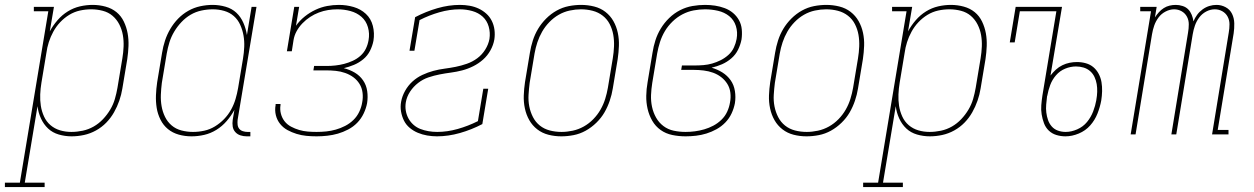

<svg xmlns="http://www.w3.org/2000/svg" viewBox="-93 -548 5113 783"><path d="M-73 215V197H-12L104 -502H45V-520H127L110 -420Q123 -444 141.5 -465.5Q160 -487 183.5 -501.5Q207 -516 233 -522Q259 -528 285 -528Q312 -528 337.5 -521Q363 -514 382 -498.5Q401 -483 412 -460Q423 -437 427.5 -412Q432 -387 431 -360.5Q430 -334 426 -307L406 -187Q402 -162 393.5 -137.5Q385 -113 372 -90Q359 -67 340.5 -48Q322 -29 298.5 -16Q275 -3 249.5 2.5Q224 8 199 8Q172 8 146.5 0.5Q121 -7 103 -24Q85 -41 74 -65Q63 -89 60 -115L8 197H89V215ZM198 -10Q221 -10 244.5 -15Q268 -20 289 -32Q310 -44 327 -62Q344 -80 356.5 -101Q369 -122 375.5 -144.5Q382 -167 386 -190L406 -310Q410 -334 411 -358Q412 -382 408 -405Q404 -428 393.5 -448.5Q383 -469 366 -483.5Q349 -498 326 -504Q303 -510 279 -510Q256 -510 233 -505Q210 -500 189.5 -487.5Q169 -475 152.5 -457.5Q136 -440 124.5 -419Q113 -398 106 -376Q99 -354 96 -331L76 -211Q72 -187 71 -163Q70 -139 73.5 -116.5Q77 -94 86.5 -73Q96 -52 113 -37.5Q130 -23 152 -16.5Q174 -10 198 -10Z M688 8Q661 8 636 1Q611 -6 592 -21.5Q573 -37 561.5 -60Q550 -83 546 -108Q542 -133 543 -159.5Q544 -186 548 -213L568 -333Q572 -358 580 -382.5Q588 -407 601.5 -430Q615 -453 633.5 -472Q652 -491 675 -504Q698 -517 723.5 -522.5Q749 -528 774 -528Q801 -528 827 -520.5Q853 -513 871 -496Q889 -479 899.5 -455Q910 -431 914 -405L933 -520H953L876 -59Q875 -49 876 -39.5Q877 -30 882.5 -23Q888 -16 897.5 -13Q907 -10 916 -10H928V8H913Q900 8 887.5 4Q875 0 866.5 -9.5Q858 -19 856 -32Q854 -45 856 -59L863 -100Q850 -76 831.5 -54.5Q813 -33 789.5 -18.5Q766 -4 740 2Q714 8 688 8ZM694 -10Q717 -10 740 -15Q763 -20 783.5 -32.5Q804 -45 821 -62.5Q838 -80 849.5 -101Q861 -122 867.5 -144Q874 -166 878 -189L898 -309Q902 -333 903 -357Q904 -381 900 -403.5Q896 -426 886.5 -447Q877 -468 860.5 -482.5Q844 -497 821.5 -503.5Q799 -510 775 -510Q752 -510 728.5 -505Q705 -500 684.5 -488Q664 -476 647 -458Q630 -440 617.5 -419Q605 -398 598 -375.5Q591 -353 587 -330L567 -210Q564 -186 563 -162Q562 -138 566 -115Q570 -92 580 -71.5Q590 -51 607 -36.5Q624 -22 647 -16Q670 -10 694 -10Z M1198 8Q1177 8 1156.5 6Q1136 4 1116.5 -2Q1097 -8 1079.5 -17.5Q1062 -27 1049.5 -42.5Q1037 -58 1032 -78Q1027 -98 1031 -120V-124H1051V-120Q1048 -102 1052.5 -84.5Q1057 -67 1067.5 -53.5Q1078 -40 1094 -31.5Q1110 -23 1127 -18Q1144 -13 1162 -11.5Q1180 -10 1198 -10Q1218 -10 1237.5 -12Q1257 -14 1276.5 -19.5Q1296 -25 1314.5 -34.5Q1333 -44 1348 -58.5Q1363 -73 1372 -92Q1381 -111 1384 -130Q1388 -150 1385.5 -170Q1383 -190 1373 -206Q1363 -222 1348 -233Q1333 -244 1314.5 -250.5Q1296 -257 1276.5 -259Q1257 -261 1237 -261H1185L1188 -279H1240Q1257 -279 1275 -281Q1293 -283 1310.5 -287.5Q1328 -292 1345.5 -300Q1363 -308 1377 -320.5Q1391 -333 1399 -349.5Q1407 -366 1410 -384Q1415 -411 1407.5 -437Q1400 -463 1381 -479.5Q1362 -496 1336 -503Q1310 -510 1283 -510Q1264 -510 1245 -507Q1226 -504 1207.5 -497Q1189 -490 1172 -479Q1155 -468 1140.5 -453Q1126 -438 1116.5 -420.5Q1107 -403 1104 -384L1097 -339H1077L1107 -520H1127L1114 -443Q1129 -464 1149.5 -480.5Q1170 -497 1193.5 -508Q1217 -519 1241 -523.5Q1265 -528 1289 -528Q1320 -528 1349 -519.5Q1378 -511 1399 -491.5Q1420 -472 1427.5 -442.5Q1435 -413 1430 -382Q1426 -361 1416 -341Q1406 -321 1388.5 -306.5Q1371 -292 1350.5 -283.5Q1330 -275 1309 -270Q1333 -264 1353.5 -252Q1374 -240 1387.5 -220.5Q1401 -201 1404.5 -176.5Q1408 -152 1404 -127Q1400 -106 1390 -85Q1380 -64 1364 -47.5Q1348 -31 1327 -20Q1306 -9 1285 -3Q1264 3 1242 5.5Q1220 8 1198 8Z M1689 8Q1669 8 1649 4.5Q1629 1 1611 -6.5Q1593 -14 1578 -26.5Q1563 -39 1554.5 -56Q1546 -73 1542.5 -93Q1539 -113 1543 -134Q1547 -156 1559 -177.5Q1571 -199 1589 -215.5Q1607 -232 1629.5 -242.5Q1652 -253 1674.5 -259Q1697 -265 1720 -268Q1743 -271 1765.5 -275.5Q1788 -280 1811 -288Q1834 -296 1853.5 -310.5Q1873 -325 1886 -346Q1899 -367 1903 -389Q1907 -415 1900 -439.5Q1893 -464 1875.5 -480Q1858 -496 1833 -503Q1808 -510 1782 -510Q1741 -510 1699 -498Q1657 -486 1618 -466L1597 -341H1577L1600 -478Q1644 -501 1690.5 -514.5Q1737 -528 1783 -528Q1803 -528 1822.5 -524.5Q1842 -521 1859 -513Q1876 -505 1890 -492.5Q1904 -480 1912.5 -463Q1921 -446 1923.5 -426.5Q1926 -407 1923 -387Q1919 -364 1907 -342.5Q1895 -321 1877 -305Q1859 -289 1837 -278Q1815 -267 1792 -261Q1769 -255 1746 -252Q1723 -249 1700 -244.5Q1677 -240 1654.5 -232.5Q1632 -225 1612.5 -210Q1593 -195 1579.5 -174.5Q1566 -154 1562 -131Q1559 -113 1562 -96Q1565 -79 1573 -64.5Q1581 -50 1593.5 -39Q1606 -28 1621.5 -22Q1637 -16 1654.5 -13Q1672 -10 1690 -10Q1731 -10 1773.5 -22Q1816 -34 1856 -54L1878 -186H1898L1874 -42Q1830 -19 1782.5 -5.5Q1735 8 1689 8Z M2196 8Q2169 8 2143.5 1.5Q2118 -5 2098 -20.5Q2078 -36 2065.5 -58Q2053 -80 2047.5 -106Q2042 -132 2043 -159Q2044 -186 2048 -213L2068 -333Q2072 -358 2080 -383Q2088 -408 2101.5 -430.5Q2115 -453 2134.5 -472.5Q2154 -492 2177.5 -505Q2201 -518 2226.5 -523Q2252 -528 2277 -528Q2304 -528 2330 -521.5Q2356 -515 2376 -499.5Q2396 -484 2408.5 -462Q2421 -440 2426.5 -414Q2432 -388 2431 -361Q2430 -334 2426 -307L2406 -187Q2402 -162 2393.5 -137Q2385 -112 2372 -89.5Q2359 -67 2339 -47.5Q2319 -28 2295.5 -15Q2272 -2 2246.5 3Q2221 8 2196 8ZM2197 -10Q2219 -10 2242.5 -15Q2266 -20 2287.5 -32Q2309 -44 2326.5 -62Q2344 -80 2356 -101Q2368 -122 2375 -144.5Q2382 -167 2386 -190L2406 -310Q2410 -334 2411 -358.5Q2412 -383 2408 -406Q2404 -429 2393.5 -449.5Q2383 -470 2365 -484Q2347 -498 2324 -504Q2301 -510 2276 -510Q2254 -510 2230.5 -505Q2207 -500 2186 -488Q2165 -476 2147.5 -458Q2130 -440 2118 -419Q2106 -398 2098.5 -375.5Q2091 -353 2087 -330L2067 -210Q2064 -186 2062.5 -161.5Q2061 -137 2065.5 -114Q2070 -91 2080.5 -70.5Q2091 -50 2108.5 -36Q2126 -22 2149 -16Q2172 -10 2197 -10Z M2703 8Q2675 8 2648.5 2.5Q2622 -3 2601 -18Q2580 -33 2567 -55.5Q2554 -78 2548 -104Q2542 -130 2542.5 -157.5Q2543 -185 2548 -213L2568 -333Q2572 -359 2580 -384Q2588 -409 2602 -432Q2616 -455 2636 -474.5Q2656 -494 2680.5 -506.5Q2705 -519 2731 -523.5Q2757 -528 2782 -528Q2803 -528 2823 -525Q2843 -522 2862 -515Q2881 -508 2896 -495.5Q2911 -483 2920.5 -466Q2930 -449 2932 -428.5Q2934 -408 2931 -387Q2927 -366 2917 -345.5Q2907 -325 2889.5 -310Q2872 -295 2851.5 -286Q2831 -277 2809 -272Q2833 -265 2853 -252.5Q2873 -240 2886.5 -221Q2900 -202 2904 -177Q2908 -152 2904 -127Q2900 -106 2890.5 -85.5Q2881 -65 2865 -48.5Q2849 -32 2829 -21Q2809 -10 2788 -3.5Q2767 3 2745.5 5.5Q2724 8 2703 8ZM2703 -10Q2722 -10 2741 -12.5Q2760 -15 2779 -20.5Q2798 -26 2816 -35.5Q2834 -45 2849 -59.5Q2864 -74 2872.5 -92.5Q2881 -111 2884 -130Q2888 -150 2885.5 -170Q2883 -190 2873 -206Q2863 -222 2848 -233.5Q2833 -245 2815 -251.5Q2797 -258 2777 -260.5Q2757 -263 2737 -263H2685L2688 -281H2740Q2758 -281 2776 -282.5Q2794 -284 2811.5 -289Q2829 -294 2846 -302.5Q2863 -311 2877.5 -324Q2892 -337 2900 -354.5Q2908 -372 2911 -389Q2916 -417 2908 -442Q2900 -467 2880.5 -482.5Q2861 -498 2835 -504Q2809 -510 2782 -510Q2759 -510 2735.5 -505.5Q2712 -501 2690 -489.5Q2668 -478 2649.5 -460Q2631 -442 2618.5 -421Q2606 -400 2598.5 -376.5Q2591 -353 2587 -330L2567 -210Q2563 -185 2562 -160.5Q2561 -136 2566 -112.5Q2571 -89 2582.5 -68.5Q2594 -48 2612.5 -34Q2631 -20 2654.5 -15Q2678 -10 2703 -10Z M3196 8Q3169 8 3143.5 1.5Q3118 -5 3098 -20.5Q3078 -36 3065.5 -58Q3053 -80 3047.5 -106Q3042 -132 3043 -159Q3044 -186 3048 -213L3068 -333Q3072 -358 3080 -383Q3088 -408 3101.5 -430.5Q3115 -453 3134.5 -472.5Q3154 -492 3177.5 -505Q3201 -518 3226.5 -523Q3252 -528 3277 -528Q3304 -528 3330 -521.5Q3356 -515 3376 -499.5Q3396 -484 3408.5 -462Q3421 -440 3426.5 -414Q3432 -388 3431 -361Q3430 -334 3426 -307L3406 -187Q3402 -162 3393.5 -137Q3385 -112 3372 -89.5Q3359 -67 3339 -47.5Q3319 -28 3295.5 -15Q3272 -2 3246.5 3Q3221 8 3196 8ZM3197 -10Q3219 -10 3242.5 -15Q3266 -20 3287.5 -32Q3309 -44 3326.5 -62Q3344 -80 3356 -101Q3368 -122 3375 -144.5Q3382 -167 3386 -190L3406 -310Q3410 -334 3411 -358.5Q3412 -383 3408 -406Q3404 -429 3393.5 -449.5Q3383 -470 3365 -484Q3347 -498 3324 -504Q3301 -510 3276 -510Q3254 -510 3230.5 -505Q3207 -500 3186 -488Q3165 -476 3147.5 -458Q3130 -440 3118 -419Q3106 -398 3098.5 -375.5Q3091 -353 3087 -330L3067 -210Q3064 -186 3062.5 -161.5Q3061 -137 3065.5 -114Q3070 -91 3080.5 -70.5Q3091 -50 3108.5 -36Q3126 -22 3149 -16Q3172 -10 3197 -10Z M3427 215V197H3488L3604 -502H3545V-520H3627L3610 -420Q3623 -444 3641.5 -465.5Q3660 -487 3683.5 -501.5Q3707 -516 3733 -522Q3759 -528 3785 -528Q3812 -528 3837.5 -521Q3863 -514 3882 -498.5Q3901 -483 3912 -460Q3923 -437 3927.5 -412Q3932 -387 3931 -360.5Q3930 -334 3926 -307L3906 -187Q3902 -162 3893.5 -137.5Q3885 -113 3872 -90Q3859 -67 3840.5 -48Q3822 -29 3798.5 -16Q3775 -3 3749.5 2.5Q3724 8 3699 8Q3672 8 3646.5 0.5Q3621 -7 3603 -24Q3585 -41 3574 -65Q3563 -89 3560 -115L3508 197H3589V215ZM3698 -10Q3721 -10 3744.5 -15Q3768 -20 3789 -32Q3810 -44 3827 -62Q3844 -80 3856.5 -101Q3869 -122 3875.5 -144.5Q3882 -167 3886 -190L3906 -310Q3910 -334 3911 -358Q3912 -382 3908 -405Q3904 -428 3893.5 -448.5Q3883 -469 3866 -483.5Q3849 -498 3826 -504Q3803 -510 3779 -510Q3756 -510 3733 -505Q3710 -500 3689.5 -487.5Q3669 -475 3652.5 -457.5Q3636 -440 3624.5 -419Q3613 -398 3606 -376Q3599 -354 3596 -331L3576 -211Q3572 -187 3571 -163Q3570 -139 3573.5 -116.5Q3577 -94 3586.5 -73Q3596 -52 3613 -37.5Q3630 -23 3652 -16.5Q3674 -10 3698 -10Z M4252 8Q4233 8 4215 2.5Q4197 -3 4184 -15.5Q4171 -28 4164.5 -45.5Q4158 -63 4155 -81.5Q4152 -100 4153.5 -119Q4155 -138 4158 -158L4215 -502H4066L4045 -375H4025L4049 -520H4238L4191 -240Q4201 -253 4213 -264Q4225 -275 4239.5 -282Q4254 -289 4269 -292Q4284 -295 4299 -295Q4318 -295 4335.5 -290Q4353 -285 4366 -274Q4379 -263 4387.5 -247Q4396 -231 4399 -213Q4402 -195 4401.5 -176Q4401 -157 4398 -138Q4393 -111 4382.5 -84.5Q4372 -58 4353 -36.5Q4334 -15 4306.5 -3.5Q4279 8 4252 8ZM4253 -10Q4276 -10 4300 -20.5Q4324 -31 4340 -50.5Q4356 -70 4365 -93.5Q4374 -117 4378 -140V-141Q4381 -157 4381.5 -173.5Q4382 -190 4379.5 -205Q4377 -220 4370.5 -234Q4364 -248 4352.5 -258Q4341 -268 4326 -272.5Q4311 -277 4295 -277Q4273 -277 4251 -268Q4229 -259 4213.5 -241Q4198 -223 4190 -201.5Q4182 -180 4178 -158L4177 -155Q4175 -138 4173.5 -121.5Q4172 -105 4174 -89Q4176 -73 4181 -58.5Q4186 -44 4196 -32.5Q4206 -21 4221 -15.5Q4236 -10 4253 -10Z M4518 0 4601 -502H4557V-520H4624L4617 -477Q4624 -488 4633 -498Q4642 -508 4653 -515Q4664 -522 4676.5 -525Q4689 -528 4702 -528Q4716 -528 4730 -523.5Q4744 -519 4753 -509.5Q4762 -500 4767 -487.5Q4772 -475 4774 -461Q4780 -475 4789 -487.5Q4798 -500 4811 -509.5Q4824 -519 4838.5 -523.5Q4853 -528 4868 -528Q4888 -528 4905.5 -518.5Q4923 -509 4931.5 -491.5Q4940 -474 4940.5 -453Q4941 -432 4938 -412L4873 -18H4917V0H4850L4918 -415Q4921 -432 4921 -449Q4921 -466 4913.5 -480Q4906 -494 4892 -502Q4878 -510 4861 -510Q4843 -510 4826 -501Q4809 -492 4797.5 -476.5Q4786 -461 4780 -443.5Q4774 -426 4771 -408L4704 0H4684L4752 -415Q4755 -432 4755 -449Q4755 -466 4747.5 -480Q4740 -494 4726 -502Q4712 -510 4695 -510Q4678 -510 4660.5 -501Q4643 -492 4631.5 -476.5Q4620 -461 4614 -443.5Q4608 -426 4605 -408L4538 0Z"/></svg>

Font: Iosevka Curly Slab Thin
Style: Italic
Weight: 100
Italic angle: -9°
Monospace: yes
Designer: Belleve Invis
Foundry: Belleve Invis
Version: Version 22.1.2; ttfautohint (v1.8.4)